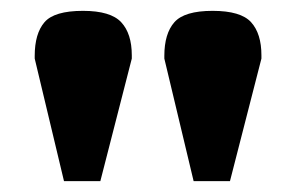

<svg xmlns="http://www.w3.org/2000/svg" viewBox="-20 -729 546 354"><path d="M44 -621V-626Q44 -667 62 -688Q80 -709 133 -709Q184 -709 203.5 -688Q223 -667 223 -627V-621L165 -395H98ZM283 -621V-626Q283 -667 301.5 -688Q320 -709 372 -709Q424 -709 443 -688Q462 -667 462 -627V-621L404 -395H337Z"/></svg>

Font: Taviraj Black
Style: Regular
Weight: 900
Designer: Katatrad Team
Foundry: CadsonDemak
Version: Version 1.030